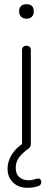

<svg xmlns="http://www.w3.org/2000/svg" viewBox="-20 -705 252 915"><path d="M110 190Q69 190 42.5 165Q16 140 16 98Q16 63 37.5 29.5Q59 -4 97 -26L88 -5Q87 -7 86 -11Q85 -15 85 -19V-465Q85 -476 90.5 -481.5Q96 -487 106 -487Q116 -487 121.5 -481.5Q127 -476 127 -465V-19Q127 -12 124 -6Q121 0 116 3Q84 26 69.5 47Q55 68 55 94Q55 125 72.5 139.5Q90 154 115 154Q126 154 135.5 152Q145 150 154 147Q164 144 169.5 147.5Q175 151 176.5 158Q178 165 175 171.5Q172 178 165 181Q151 186 137.5 188Q124 190 110 190ZM106 -616Q90 -616 80.5 -625.5Q71 -635 71 -651Q71 -668 80.5 -676.5Q90 -685 106 -685Q123 -685 132 -676.5Q141 -668 141 -651Q141 -635 132 -625.5Q123 -616 106 -616Z"/></svg>

Font: Nunito ExtraLight ExtraLight
Style: Regular
Weight: 250
Version: Version 3.602